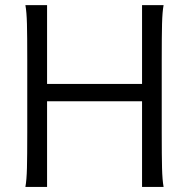

<svg xmlns="http://www.w3.org/2000/svg" viewBox="-20 -733 754 753"><path d="M537.1 0V-335.9H164.6V0H79.6Q84.5 -26.4 85.7 -74Q86.9 -121.6 86.9 -213.4V-499.5Q86.9 -591.3 85.7 -638.9Q84.5 -686.5 79.6 -712.9H164.6V-403.8H537.1V-712.9H621.6Q616.7 -686.5 615.5 -638.9Q614.3 -591.3 614.3 -499.5V-213.4Q614.3 -121.6 615.5 -74Q616.7 -26.4 621.6 0Z"/></svg>

Font: Lesson One Light
Style: Regular
Weight: 300
Designer: But Ko, Victor Gaultney, Annie Olsen, Julie Remington, Don Collingsworth, Eric Hays, Becca Hirsbrunner
Version: Version 1.100